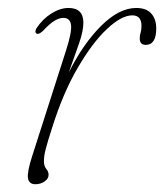

<svg xmlns="http://www.w3.org/2000/svg" viewBox="-20 -466 422 494"><path d="M74.5 -379.5Q68 -383 74 -393.5Q89.5 -417 112 -431.2Q134.5 -445.5 156.5 -445.5Q194.5 -445.5 194.5 -407.5Q194.5 -386 183.2 -353.8Q172 -321.5 157 -279.5Q194 -353.5 240.2 -399.5Q286.5 -445.5 330.5 -445.5Q356.5 -445.5 369.2 -431.2Q382 -417 382 -393Q382 -350.5 355 -350.5Q339.5 -350.5 339.5 -367Q339.5 -375 341.8 -382.2Q344 -389.5 344 -399.5Q344 -426.5 320.5 -426.5Q292.5 -426.5 255 -391.2Q217.5 -356 179.8 -291.2Q142 -226.5 114 -137Q102.5 -101.5 97.8 -83.2Q93 -65 93 -51.5Q93 -38.5 99 -31.5Q105 -24.5 105 -16Q105 -6.5 94.8 0.8Q84.5 8 71 8Q54.5 8 52 -7.5Q49.5 -23 62.5 -63.5L150 -336.5Q165 -383 162.8 -401.5Q160.5 -420 143 -420Q133 -420 120.5 -412.8Q108 -405.5 90.5 -386.5Q79.5 -376.5 74.5 -379.5Z"/></svg>

Font: Fraunces 72pt Soft Thin
Style: Italic
Weight: 100
Italic angle: -16°
Version: Version 1.000;[0bf87f6ff]